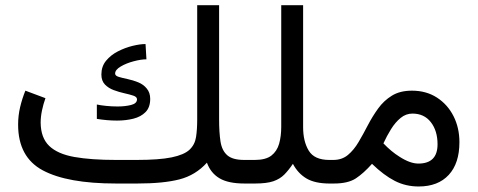

<svg xmlns="http://www.w3.org/2000/svg" viewBox="-20 -692 1801 724"><path d="M417.5 -88.9H494.6Q580.1 -88.9 627.2 -98.6Q674.3 -108.4 694.6 -127.4Q714.8 -146.5 719.2 -175Q723.6 -203.6 723.6 -240.7V-672.4H806.2V-242.2Q806.2 -192.4 811.5 -158.2Q816.9 -124 837.2 -106.4Q857.4 -88.9 900.9 -88.9H919.4V0H901.9Q840.8 0 807.6 -19.8Q774.4 -39.6 760.3 -78.6Q717.3 -31.2 656.7 -15.6Q596.2 0 498 0H417.5Q233.9 0 141.1 -49.8Q48.3 -99.6 48.3 -222.2Q48.3 -255.9 55.9 -288.1Q63.5 -320.3 75.7 -350.1L151.4 -321.8Q143.6 -300.3 138.4 -275.9Q133.3 -251.5 133.3 -229.5Q133.8 -172.4 165.5 -141.8Q197.3 -111.3 260.3 -100.1Q323.2 -88.9 417.5 -88.9ZM345.2 -297.9Q358.9 -294.9 380.1 -292.7Q401.4 -290.5 423.3 -290.5Q451.7 -290.5 474.1 -296.1Q496.6 -301.8 496.6 -317.4Q496.6 -326.7 482.9 -331.3Q469.2 -335.9 449.2 -340.3Q429.2 -344.7 409.2 -352.1Q389.2 -359.4 375.7 -373.3Q362.3 -387.2 362.3 -411.1Q362.3 -441.4 379.9 -462.9Q397.5 -484.4 424.6 -498.3Q451.7 -512.2 479.7 -519Q507.8 -525.9 528.8 -525.9L532.2 -468.3Q511.7 -468.3 483.9 -460.9Q456.1 -453.6 435.1 -441.2Q414.1 -428.7 414.1 -414.6Q414.1 -406.2 427.7 -402.1Q441.4 -397.9 461.4 -393.8Q481.4 -389.6 501.2 -381.6Q521 -373.5 533.2 -358.4Q546.4 -342.8 546.4 -319.3Q546.4 -287.1 528.8 -269.3Q511.2 -251.5 482.7 -244.4Q454.1 -237.3 421.4 -237.3Q402.3 -237.3 383.1 -239Q363.8 -240.7 345.2 -243.7Z M1040.5 -213.9V-672.4H1123V-212.4Q1123 -158.7 1144.3 -123.8Q1165.5 -88.9 1221.7 -88.9H1237.3V0H1222.7Q1168 0 1135.7 -19Q1103.5 -38.1 1084.5 -74.2Q1068.4 -50.3 1052 -33.7Q1035.6 -17.1 1010.5 -8.5Q985.4 0 941.9 0H899.9V-88.9H940.9Q981.9 -88.9 1003.2 -105.2Q1024.4 -121.6 1032.5 -149.9Q1040.5 -178.2 1040.5 -213.9Z M1558.6 11.2Q1509.8 11.2 1468.5 -10Q1427.2 -31.2 1382.8 -74.2Q1351.1 -38.6 1321.8 -19.3Q1292.5 0 1239.3 0H1217.8V-88.9H1236.8Q1269.5 -88.9 1292 -107.7Q1314.5 -126.5 1332 -156.2Q1349.6 -186 1366.9 -219.5Q1384.3 -252.9 1405.8 -282.7Q1427.2 -312.5 1457.8 -331.3Q1488.3 -350.1 1533.2 -350.1Q1587.4 -350.1 1627.7 -324Q1668 -297.9 1690.2 -253.9Q1712.4 -210 1712.4 -155.8Q1712.4 -76.2 1672.1 -32.5Q1631.8 11.2 1558.6 11.2ZM1535.2 -263.7Q1510.7 -263.7 1490.7 -247.3Q1470.7 -231 1454.6 -205.1Q1438.5 -179.2 1425.8 -151.4Q1455.1 -120.6 1486.3 -101.1Q1526.4 -75.2 1557.6 -75.2Q1629.9 -75.2 1629.9 -147.9Q1629.9 -198.7 1604.7 -231.2Q1579.6 -263.7 1535.2 -263.7Z"/></svg>

Font: Vazirmatn RD UI FD
Style: Regular
Weight: 400
Designer: Saber Rastikerdar
Foundry: Saber Rastikerdar
Version: Version 33.003